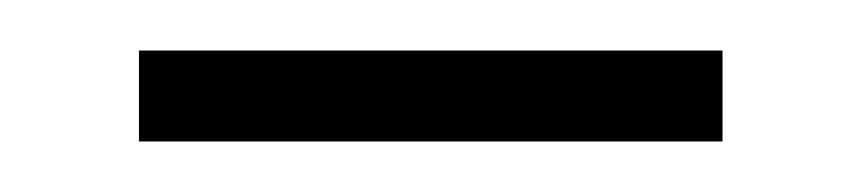

<svg xmlns="http://www.w3.org/2000/svg" viewBox="-20 -309 341 76"><path d="M35 -253H266V-289H35Z"/></svg>

Font: Noto Sans Lao UI SemCond ExtLt
Style: Regular
Weight: 200
Width: 4
Designer: Monotype Design Team
Foundry: Monotype Imaging Inc.
Version: Version 2.000